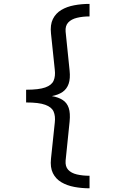

<svg xmlns="http://www.w3.org/2000/svg" viewBox="-20 -856 640 1011"><path d="M451.5 -835.5V-769.5Q415 -769.5 385.2 -762.2Q355.5 -755 339.2 -737.5Q323 -720 325.5 -689.5L346.5 -484.5Q351 -442.5 341.5 -415Q332 -387.5 309.8 -372Q287.5 -356.5 253 -350Q288 -344 310.5 -329.2Q333 -314.5 342 -287.2Q351 -260 346.5 -215.5L325.5 -10.5Q323 20.5 339 38Q355 55.5 385 62.5Q415 69.5 451.5 69.5V135.5Q409.5 135.5 371 128.2Q332.5 121 303 103.5Q273.5 86 258.5 55.8Q243.5 25.5 248.5 -20.5L268.5 -210.5Q272.5 -245 262.2 -268.5Q252 -292 218.2 -304.2Q184.5 -316.5 117.5 -316.5V-383.5Q184.5 -383.5 218.2 -395.5Q252 -407.5 262.2 -431Q272.5 -454.5 268.5 -488.5L248.5 -679.5Q243.5 -725.5 258.5 -755.8Q273.5 -786 302.8 -803.5Q332 -821 370.8 -828.2Q409.5 -835.5 451.5 -835.5Z"/></svg>

Font: Fira Code Light
Style: Regular
Weight: 400
Monospace: yes
Version: Version 5.002